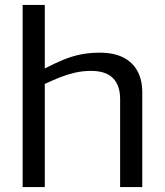

<svg xmlns="http://www.w3.org/2000/svg" viewBox="-20 -760 670 780"><path d="M72 0V-740H162V-482Q201 -502 235.5 -516.5Q270 -531 306.5 -538.5Q343 -546 385 -546Q442 -546 480 -527Q518 -508 538 -472Q558 -436 558 -384V0H468V-358Q468 -413 439 -442.5Q410 -472 350 -472Q316 -472 285.5 -465Q255 -458 225.5 -446.5Q196 -435 162 -419V0Z"/></svg>

Font: Georama SemiExpanded
Style: Regular
Weight: 400
Width: 6
Designer: Jean-Baptiste Levee
Foundry: Production Type
Version: Version 1.001